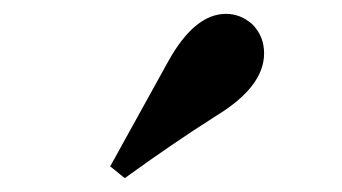

<svg xmlns="http://www.w3.org/2000/svg" viewBox="-20 -894 493 277"><path d="M223 -806Q261 -874 306 -874Q327 -874 344 -859Q361 -842 361 -817Q361 -769 292 -727Q229 -687 160 -637L139 -654Z"/></svg>

Font: Source Han Serif CN Heavy
Style: Regular
Weight: 900
Designer: Ryoko NISHIZUKA  (kana & ideographs); Frank Grießhammer (Latin, Greek & Cyrillic); Wenlong ZHANG  (bopomofo); Sandoll Co
Foundry: Adobe Systems Incorporated
Version: Version 1.000;PS 1;hotconv 16.6.53;makeotf.lib2.5.65590